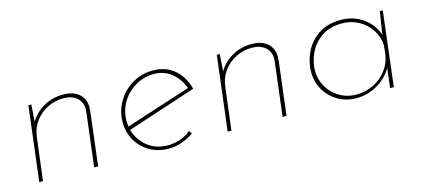

<svg xmlns="http://www.w3.org/2000/svg" viewBox="-41 -661 2072 942"><g transform="rotate(-15 994.5 -190.0)"><path d="M294 -385Q346 -385 375 -359.5Q404 -334 404 -291Q404 -279 403 -273L370 0H350L383 -272Q384 -277 384 -287Q384 -323 359 -345Q334 -367 291 -367Q248 -367 210 -348Q172 -329 147 -295Q122 -261 117 -218L90 0H71L117 -378H132L126 -292Q152 -335 196.5 -360Q241 -385 294 -385Z M729 -11Q761 -11 791.5 -21.5Q822 -32 845 -52L856 -37Q829 -17 795.5 -5.5Q762 6 728 6Q675 6 632.5 -18.5Q590 -43 566 -84.5Q542 -126 542 -177Q542 -233 570 -281Q598 -329 645.5 -357Q693 -385 749 -385Q816 -385 859.5 -347.5Q903 -310 919 -247L568 -132Q583 -79 625.5 -45Q668 -11 729 -11ZM750 -367Q700 -367 656.5 -341.5Q613 -316 587.5 -273Q562 -230 562 -179Q562 -170 564 -150L895 -257Q878 -305 840.5 -336Q803 -367 750 -367Z M1251 -385Q1303 -385 1332 -359.5Q1361 -334 1361 -291Q1361 -279 1360 -273L1327 0H1307L1340 -272Q1341 -277 1341 -287Q1341 -323 1316 -345Q1291 -367 1248 -367Q1205 -367 1167 -348Q1129 -329 1104 -295Q1079 -261 1074 -218L1047 0H1028L1074 -378H1089L1083 -292Q1109 -335 1153.5 -360Q1198 -385 1251 -385Z M1917 -378 1872 0H1853L1865 -99Q1837 -52 1788 -23.5Q1739 5 1682 5Q1630 5 1588 -19.5Q1546 -44 1522.5 -85.5Q1499 -127 1499 -177Q1499 -223 1520 -271Q1541 -319 1587.5 -352.5Q1634 -386 1705 -386Q1769 -386 1817.5 -351.5Q1866 -317 1884 -262L1902 -378ZM1878 -211Q1876 -254 1852.5 -290Q1829 -326 1790.5 -347Q1752 -368 1706 -368Q1641 -368 1599 -337Q1557 -306 1538 -262Q1519 -218 1519 -179Q1519 -133 1541 -95Q1563 -57 1601.5 -34.5Q1640 -12 1687 -12Q1733 -12 1773.5 -32Q1814 -52 1841 -88Q1868 -124 1874 -170Z"/></g></svg>

Font: Josefin Sans Thin
Style: Italic
Weight: 200
Italic angle: -7°
Designer: Santiago Orozco
Foundry: Typemade
Version: Version 2.000